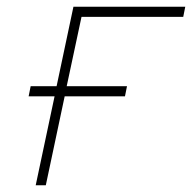

<svg xmlns="http://www.w3.org/2000/svg" viewBox="-20 -550 570 570"><path d="M86 0H116L172 -264H351L357 -294H178L222 -500H524L530 -530H198L148 -294H71L65 -264H142Z"/></svg>

Font: Geist Thin
Style: Italic
Weight: 100
Italic angle: -12°
Designer: Basement.studio, Andrés Briganti, Mateo Zaragoza
Foundry: Basement.studio, Vercel, Andrés Briganti, Guido Ferreyra, Mateo Zaragoza
Version: Version 1.500